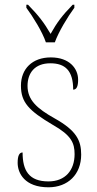

<svg xmlns="http://www.w3.org/2000/svg" viewBox="-20 -786 412 816"><path d="M175 -606H213C229 -651 268 -715 296 -753V-766H289C244 -720 222 -690 195 -642C167 -690 144 -720 99 -766H92V-753C120 -715 160 -651 175 -606ZM186 10C269 10 325 -45 325 -129C325 -189 305 -231 212 -283C137 -325 97 -361 97 -421C97 -475 127 -517 194 -517C257 -517 291 -486 291 -405C306 -405 312 -420 312 -447C312 -495 275 -542 196 -542C117 -542 69 -493 69 -422C69 -351 102 -316 205 -255C283 -211 297 -178 297 -131C297 -63 258 -15 186 -15C103 -15 76 -61 76 -138C62 -138 55 -124 55 -94C55 -50 85 10 186 10Z"/></svg>

Font: Noto Serif Myanmar SemiCondensed Thin
Style: Regular
Weight: 100
Width: 4
Designer: Ben Mitchell and the Monotype Design Team
Foundry: Monotype Imaging Inc.
Version: Version 2.106